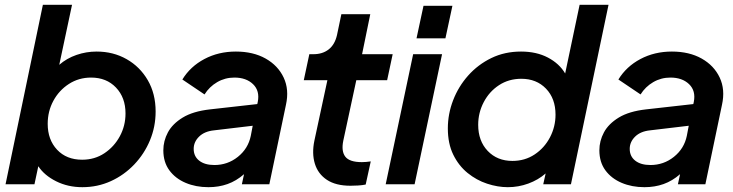

<svg xmlns="http://www.w3.org/2000/svg" viewBox="-20 -765 3043 797"><path d="M322 12Q262 12 213 -12.5Q164 -37 139 -75L123 0H3L158 -745H279L226 -496Q257 -523 297.5 -537Q338 -551 381 -551Q450 -551 505.5 -519.5Q561 -488 593.5 -432Q626 -376 626 -302Q626 -239 602.5 -182.5Q579 -126 537 -82Q495 -38 440 -13Q385 12 322 12ZM321 -102Q373 -102 413.5 -129Q454 -156 477.5 -199.5Q501 -243 501 -294Q501 -360 461.5 -401.5Q422 -443 358 -443Q307 -443 266 -416.5Q225 -390 201.5 -346.5Q178 -303 178 -251Q178 -185 217 -143.5Q256 -102 321 -102Z M845 12Q793 12 750.5 -6Q708 -24 683 -58Q658 -92 658 -141Q658 -180 677 -215.5Q696 -251 738.5 -277Q781 -303 852 -311L1048 -333L1050 -342Q1059 -388 1030.5 -415.5Q1002 -443 953 -443Q914 -443 881.5 -424Q849 -405 829 -373L737 -435Q770 -489 828.5 -520Q887 -551 959 -551Q1031 -551 1082.5 -522Q1134 -493 1157.5 -443Q1181 -393 1167 -330L1098 0H984L993 -42Q961 -14 924.5 -1Q888 12 845 12ZM784 -147Q784 -116 807 -98Q830 -80 870 -80Q925 -80 967.5 -114Q1010 -148 1021 -201L1029 -243L869 -224Q829 -220 806.5 -198Q784 -176 784 -147Z M1435 6Q1374 6 1337 -18.5Q1300 -43 1287 -85.5Q1274 -128 1285 -181L1339 -432H1241L1264 -540H1281Q1319 -540 1344.5 -560Q1370 -580 1379 -620L1397 -706H1517L1483 -540H1610L1587 -432H1459L1405 -181Q1396 -137 1413.5 -114.5Q1431 -92 1482 -92Q1499 -92 1519 -95L1498 1Q1484 4 1466.5 5Q1449 6 1435 6Z M1709 -606 1738 -741H1858L1829 -606ZM1581 0 1695 -540H1815L1701 0Z M2088 12Q2046 12 2002 -2.5Q1958 -17 1921 -47Q1884 -77 1861.5 -123Q1839 -169 1839 -232Q1839 -292 1861 -349Q1883 -406 1923.5 -451.5Q1964 -497 2019.5 -524Q2075 -551 2143 -551Q2207 -551 2254.5 -526Q2302 -501 2326 -460L2386 -745H2506L2350 0H2235L2245 -45Q2214 -18 2173 -3Q2132 12 2088 12ZM2107 -97Q2159 -97 2199.5 -124Q2240 -151 2263 -195Q2286 -239 2286 -289Q2286 -356 2246.5 -397Q2207 -438 2144 -438Q2092 -438 2051.5 -411.5Q2011 -385 1988 -341Q1965 -297 1965 -247Q1965 -180 2004.5 -138.5Q2044 -97 2107 -97Z M2655 12Q2603 12 2560.5 -6Q2518 -24 2493 -58Q2468 -92 2468 -141Q2468 -180 2487 -215.5Q2506 -251 2548.5 -277Q2591 -303 2662 -311L2858 -333L2860 -342Q2869 -388 2840.5 -415.5Q2812 -443 2763 -443Q2724 -443 2691.5 -424Q2659 -405 2639 -373L2547 -435Q2580 -489 2638.5 -520Q2697 -551 2769 -551Q2841 -551 2892.5 -522Q2944 -493 2967.5 -443Q2991 -393 2977 -330L2908 0H2794L2803 -42Q2771 -14 2734.5 -1Q2698 12 2655 12ZM2594 -147Q2594 -116 2617 -98Q2640 -80 2680 -80Q2735 -80 2777.5 -114Q2820 -148 2831 -201L2839 -243L2679 -224Q2639 -220 2616.5 -198Q2594 -176 2594 -147Z"/></svg>

Font: Plus Jakarta Display Medium
Style: Italic
Weight: 500
Italic angle: -12°
Designer: Gumpita Rahayu
Foundry: Tokotype Studio
Version: Version 1.000